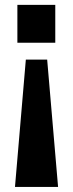

<svg xmlns="http://www.w3.org/2000/svg" viewBox="-20 -565 292 769"><path d="M83.5 -326.4H168.9L212.6 183.6H40ZM49.6 -545.4H201.4V-393.8H49.6Z"/></svg>

Font: Min Sans VF VF
Style: Regular
Weight: 400
Designer: Jinseong-Kim, NotoSansCJK, Nunito
Foundry: Jinseong-Kim
Version: Version 1.420;Glyphs 3.1.2 (3151)